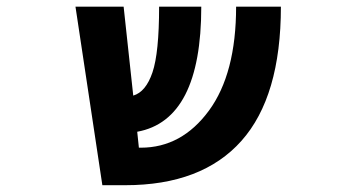

<svg xmlns="http://www.w3.org/2000/svg" viewBox="-20 -543 1040 565"><path d="M281.2 2 202.1 -523.4H343.8L372.1 -261.7Q409.2 -272.5 428.7 -330.1Q448.2 -387.7 448.2 -523.4H572.3Q572.3 -189.5 383.8 -155.3L388.7 -108.4H394.5Q514.6 -108.4 594.7 -217.3Q674.8 -326.2 674.8 -523.4H806.6Q806.6 -258.8 690.4 -128.4Q574.2 2 348.6 2Z"/></svg>

Font: Gen Shin Gothic Monospace Bold
Style: Bold
Weight: 700
Designer: [Source Han Sans]
Ryoko NISHIZUKA  (kana & ideographs); Paul D. Hunt (Latin, Greek & Cyrillic); Wenlong ZHANG  (bopomofo
Version: Version 1.002.20150607